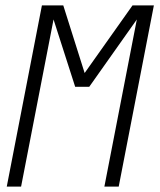

<svg xmlns="http://www.w3.org/2000/svg" viewBox="-20 -690 590 710"><path d="M5 0 135 -670H214L293 -420L470 -670H549L419 0H366L486 -618L310 -369H258L178 -618L58 0Z"/></svg>

Font: Lode Dark
Style: Italic
Weight: 400
Italic angle: -11°
Monospace: yes
Designer: Belleve Invis
Foundry: Belleve Invis
Version: Version 29.2.0; ttfautohint (v1.8.3)